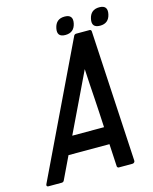

<svg xmlns="http://www.w3.org/2000/svg" viewBox="-112 -805 708 889"><g transform="rotate(-15 242.0 -360.0)"><path d="M8.3 9.8Q2.9 9.8 1.2 6.1Q-0.5 2.4 2 -2.4L304.2 -632.3Q305.2 -635.3 308.6 -637.5Q312 -639.6 314.9 -639.6H380.4Q383.3 -639.6 385.5 -637.5Q387.7 -635.3 388.2 -632.3L423.3 -2.4Q423.8 2.4 420.2 6.1Q416.5 9.8 411.1 9.8H345.7Q342.8 9.8 340.6 7.6Q338.4 5.4 337.9 2.4L332 -105.5H135.7Q109.9 -50.8 84 2.4Q83 5.4 79.6 7.6Q76.2 9.8 73.2 9.8ZM328.1 -188Q326.2 -227.1 324.2 -261.2Q322.3 -295.4 320.1 -328.6Q317.9 -361.8 315.7 -396.2Q313.5 -430.7 311.5 -470.7Q277.3 -398.9 244.1 -330.1Q210.9 -261.2 175.8 -188ZM283.7 -730Q325.7 -730 316.9 -688Q308.1 -646.5 266.1 -646.5Q224.6 -646.5 233.4 -688Q242.2 -730 283.7 -730ZM450.2 -730Q491.7 -730 482.9 -688Q474.1 -646.5 432.6 -646.5Q390.6 -646.5 399.4 -688Q408.2 -730 450.2 -730Z"/></g></svg>

Font: Fibel Nord
Style: Bold Italic
Weight: 700
Designer: Peter Wiegel
Foundry: Peter Wioegel
Version: Version 000.000